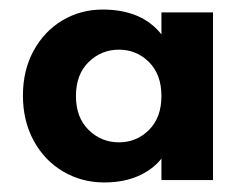

<svg xmlns="http://www.w3.org/2000/svg" viewBox="-20 -730 502 402"><path d="M28 -530Q28 -583 50.5 -624Q73 -665 111 -687.5Q149 -710 195 -710Q277 -710 318 -658V-704H426V-353H318V-398Q300 -375 269.5 -361.5Q239 -348 198 -348Q151 -348 112 -371Q73 -394 50.5 -435.5Q28 -477 28 -530ZM139 -529Q139 -484 165.5 -458Q192 -432 229 -432Q266 -432 292 -458Q318 -484 318 -529Q318 -574 292 -600Q266 -626 229 -626Q192 -626 165.5 -600Q139 -574 139 -529Z"/></svg>

Font: MSTAGE SemiBold
Style: Regular
Weight: 600
Designer: Ninad Kale (Devanagari), Jonny Pinhorn (Latin)
Foundry: Indian Type Foundry
Version: 4.004